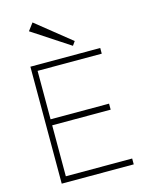

<svg xmlns="http://www.w3.org/2000/svg" viewBox="-137 -1027 849 1110"><g transform="rotate(-15 287.5 -472.0)"><path d="M91 0V-700H509V-666H125V-376H475V-340H125V-35H522V0ZM360 -753 136 -900 169 -944 377 -777Z"/></g></svg>

Font: Zen Kaku Gothic Antique Light
Style: Regular
Weight: 300
Designer: Yoshimichi Ohira
Foundry: Positype
Version: Version 1.001